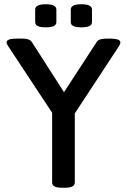

<svg xmlns="http://www.w3.org/2000/svg" viewBox="-20 -884 599 906"><path d="M364 -755Q314 -755 314 -779V-839Q314 -864 364 -864Q414 -864 414 -839V-779Q414 -755 364 -755ZM196 -755Q146 -755 146 -779V-839Q146 -864 196 -864Q246 -864 246 -839V-779Q246 -755 196 -755ZM272 2Q226 2 226 -23V-352L20 -664Q11 -677 11 -684Q11 -693 23 -697.5Q35 -702 62 -702H83Q100 -702 112 -698.5Q124 -695 130 -686L282 -449L437 -687Q443 -696 456.5 -699Q470 -702 487 -702H502Q548 -701 548 -684Q548 -676 540 -664L333 -349V-23Q333 2 287 2Z"/></svg>

Font: Asap Medium
Style: Regular
Weight: 500
Designer: Pablo Cosgaya
Foundry: Omnibus-Type
Version: Version 3.001; ttfautohint (v1.8.3)